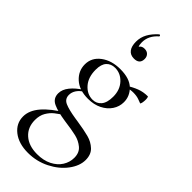

<svg xmlns="http://www.w3.org/2000/svg" viewBox="-304 -717 1040 1040"><g transform="rotate(45 216.5 -197.0)"><path d="M15 161Q15 115 53 70.5Q91 26 168 -20L178 -9Q142 14 122.5 29.5Q103 45 88.5 69.5Q74 94 74 129Q74 185 111.5 218.5Q149 252 213 252Q262 252 297.5 234Q333 216 351.5 186.5Q370 157 370 123Q370 84 345 63Q320 42 286.5 34Q253 26 192 18Q131 9 96 -7Q61 -23 61 -62Q61 -92 84 -120.5Q107 -149 144 -172L151 -165Q131 -153 119.5 -135Q108 -117 108 -97Q108 -66 136.5 -53.5Q165 -41 222 -32L242 -29Q301 -20 336.5 -10.5Q372 -1 397 22.5Q422 46 422 88Q422 133 388 178.5Q354 224 296.5 253Q239 282 173 282Q102 282 58.5 248Q15 214 15 161ZM52 -275Q52 -327 96 -360Q140 -393 207 -393Q278 -393 312.5 -359.5Q347 -326 347 -280Q347 -246 328 -217.5Q309 -189 275 -172Q241 -155 196 -155Q129 -155 90.5 -190Q52 -225 52 -275ZM285 -260Q285 -312 254.5 -345Q224 -378 182 -378Q151 -378 132.5 -358Q114 -338 114 -296Q114 -238 144.5 -203.5Q175 -169 217 -169Q247 -169 266 -191.5Q285 -214 285 -260ZM416 -394Q418 -394 419.5 -387Q421 -380 421 -372Q421 -360 418.5 -348Q416 -336 412 -338Q409 -339 390.5 -346Q372 -353 346 -353Q325 -353 299 -346L290 -318L291 -351Q324 -372 353 -383Q382 -394 416 -394ZM224 -676Q228 -676 230 -673Q232 -670 230 -667Q186 -629 186 -578Q186 -558 191 -549Q196 -540 207 -535L189 -529Q187 -546 196 -555Q205 -564 222 -564Q240 -564 250.5 -553Q261 -542 261 -525Q261 -485 218 -485Q190 -485 175.5 -504Q161 -523 161 -558Q161 -591 176.5 -619.5Q192 -648 222 -675Z"/></g></svg>

Font: Cormorant
Style: Regular
Weight: 400
Designer: Christian Thalmann (Catharsis Fonts)
Foundry: Catharsis Fonts
Version: Version 4.000